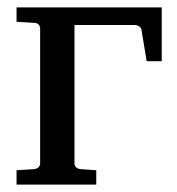

<svg xmlns="http://www.w3.org/2000/svg" viewBox="-20 -501 479 521"><path d="M377.9 -335 363.8 -420.9Q362.8 -426.3 357.2 -429.7Q351.6 -433.1 347.2 -433.1H182.1V-57.1Q182.1 -52.2 186 -47.6Q189.9 -43 199.2 -42L241.2 -39.1V0H24.9V-39.1L71.8 -42Q81.1 -43 85 -47.6Q88.9 -52.2 88.9 -57.1V-423.8Q88.9 -429.2 85 -434.1Q81.1 -439 71.8 -439L24.9 -441.9V-481H418.9V-335Z"/></svg>

Font: Charis SIL Cyr
Style: Regular
Weight: 400
Foundry: SIL International
Version: Version 5.000